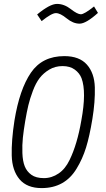

<svg xmlns="http://www.w3.org/2000/svg" viewBox="-20 -952 540 982"><path d="M309 -665Q386 -665 424.5 -621.5Q463 -578 465 -505Q467 -432 452.5 -343.5Q438 -255 420 -197Q402 -139 372 -90Q312 10 193 10Q118 10 80 -35Q42 -80 40 -156.5Q38 -233 54 -336Q80 -495 138 -580Q196 -665 309 -665ZM280 -65Q314 -88 336 -134Q375 -214 396 -336Q423 -482 397 -552Q387 -578 362.5 -596Q338 -614 300 -614Q262 -614 232 -596Q202 -578 182.5 -552.5Q163 -527 148 -487Q133 -447 125 -413.5Q117 -380 109 -333Q101 -286 97 -248Q93 -210 94.5 -169Q96 -128 106.5 -101.5Q117 -75 140.5 -58Q164 -41 204.5 -41Q245 -41 280 -65ZM461 -919 481 -886Q420 -831 387 -831Q354 -831 321 -858Q288 -885 266 -885Q244 -885 193 -844L170 -878Q235 -932 271.5 -932Q308 -932 342 -905.5Q376 -879 393.5 -879Q411 -879 461 -919Z"/></svg>

Font: TypoPRO Lekton
Style: Italic
Weight: 400
Italic angle: -9.3°
Designer: Paolo Mazzetti, Luciano Perondi, Raffaele Flato, Elena Papassissa, Emilio Macchia, Michela Povoleri, Tobias Seemiller, R
Version: Version 3.000